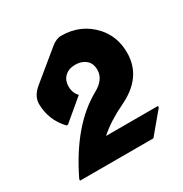

<svg xmlns="http://www.w3.org/2000/svg" viewBox="-102 -887 521 546"><g transform="rotate(-30 158.5 -614.0)"><path d="M168.9 -805.7Q233.4 -805.7 274.9 -759.8Q307.6 -723.6 307.6 -670.4Q307.6 -589.8 221.7 -549.3Q171.4 -525.4 137.2 -495.1H307.6V-490.2L250.5 -421.9H9.8V-426.8Q76.7 -565.4 172.9 -618.7Q210 -639.2 210 -669.9Q210 -692.4 196.3 -703.4Q182.6 -714.4 162.1 -714.4Q141.1 -714.4 128.4 -702.6Q115.2 -690.4 115.2 -669.4Q115.2 -649.4 128.4 -634.8L59.6 -577.1H54.7Q17.6 -616.7 17.6 -669.4Q17.6 -694.8 43.9 -716.3L136.2 -792Q152.8 -805.7 168.9 -805.7Z"/></g></svg>

Font: Gothica
Style: Bold
Weight: 700
Designer: Wojciech Kalinowski "wmk69" (wmk69@o2.pl)
Foundry: Wojciech Kalinowski "wmk69" (wmk69@o2.pl)
Version: Version 2.1.0; 2021-05-14